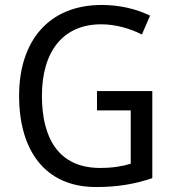

<svg xmlns="http://www.w3.org/2000/svg" viewBox="-20 -744 701 774"><path d="M371 -377V-299H507V-84C474 -74 436 -67 383 -67C216 -67 149 -188 149 -357C149 -539 236 -646 388 -646C447 -646 504 -629 552 -605L585 -681C529 -708 463 -724 390 -724C175 -724 57 -577 57 -358C57 -137 162 10 367 10C454 10 524 -2 594 -26V-377Z"/></svg>

Font: Noto Sans Lao SemiCondensed
Style: Regular
Weight: 400
Width: 4
Designer: Monotype Design Team
Foundry: Monotype Imaging Inc.
Version: Version 2.004